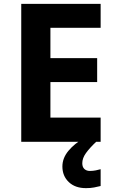

<svg xmlns="http://www.w3.org/2000/svg" viewBox="-20 -734 600 994"><path d="M501 0H90V-714H501V-590H241V-433H483V-309H241V-125H501ZM406 111Q406 131 417 141Q428 151 445 151Q461 151 476 148Q491 145 501 142V229Q485 233 467 236.5Q449 240 425 240Q369 240 336 208.5Q303 177 303 128Q303 84 335 46Q367 8 413 -17L478 0Q444 32 425 58.5Q406 85 406 111Z"/></svg>

Font: Noto Sans Sinhala
Style: Bold
Weight: 700
Designer: Jelle Bosma - Monotype Design Team
Foundry: Monotype Imaging Inc.
Version: Version 2.006; ttfautohint (v1.8.4.7-5d5b)